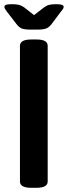

<svg xmlns="http://www.w3.org/2000/svg" viewBox="-20 -891 323 914"><path d="M128 -750Q98 -750 84.5 -755Q71 -760 58 -777L11 -838Q1 -851 1 -858Q1 -865 8.5 -868Q16 -871 38 -871Q57 -871 69.5 -868Q82 -865 95 -856L142 -819L190 -856Q202 -865 214.5 -868Q227 -871 246 -871Q267 -871 275 -868Q283 -865 283 -858Q283 -854 280.5 -849.5Q278 -845 271 -837L226 -777Q213 -760 199 -755Q185 -750 155 -750ZM129 3Q75 3 75 -27V-673Q75 -703 129 -703H154Q207 -703 207 -673V-27Q207 3 154 3Z"/></svg>

Font: Asap SemiBold
Style: Regular
Weight: 600
Designer: Pablo Cosgaya
Foundry: Omnibus-Type
Version: Version 3.001; ttfautohint (v1.8.3)